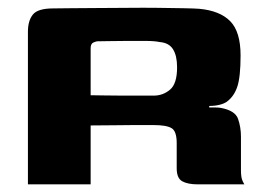

<svg xmlns="http://www.w3.org/2000/svg" viewBox="-20 -482 694 502"><path d="M348 -155Q348 -155 328.5 -155Q309 -155 279 -154.5Q249 -154 217 -154V0H53V-399Q53 -428 66 -444Q79 -460 119 -460Q134 -460 164 -460.5Q194 -461 233 -461Q272 -461 313.5 -461.5Q355 -462 393 -461.5Q431 -461 459.5 -460.5Q488 -460 501 -459Q555 -454 582 -426.5Q609 -399 609 -337Q609 -281 600.5 -255.5Q592 -230 573 -216Q566 -211 554 -208Q542 -205 527 -205V-201Q534 -201 542.5 -201Q551 -201 557 -200Q595 -193 602.5 -171Q610 -149 610 -125V-37Q610 -18 614 -9.5Q618 -1 619 0H497Q471 0 456.5 -8Q442 -16 442 -42V-108Q442 -139 428.5 -147Q415 -155 381 -155ZM217 -233Q228 -233 250.5 -232.5Q273 -232 300 -232Q327 -232 349.5 -232Q372 -232 382 -232Q406 -232 424.5 -247.5Q443 -263 443 -306Q443 -336 432.5 -353Q422 -370 398 -372Q384 -375 360.5 -375Q337 -375 311.5 -375Q286 -375 265 -374.5Q244 -374 234 -374Q232 -374 224.5 -371Q217 -368 217 -356Z"/></svg>

Font: Genos
Style: Bold
Weight: 700
Designer: Robert E. Leuschke
Foundry: Robert E. Leuschke
Version: Version 1.010